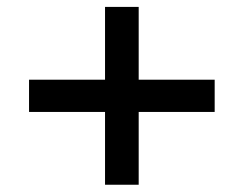

<svg xmlns="http://www.w3.org/2000/svg" viewBox="-20 -604 688 542"><path d="M276.5 -82.5V-288H62V-379H276.5V-584.5H371.5V-379H586V-288H371.5V-82.5Z"/></svg>

Font: Geologica Thin Roman Medium
Style: Regular
Weight: 500
Version: Version 1.010;gftools[0.9.28]